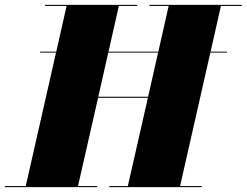

<svg xmlns="http://www.w3.org/2000/svg" viewBox="-65 -770 1015 790"><path d="M-45 -4.5V0H335V-4.5H256L338.5 -367.5H543.5L461 -4.5H385V0H765V-4.5H676L800.5 -553.5H869V-557.5H801.5L844 -745.5H930V-750H550V-745.5H629L586.5 -557.5H381.5L424 -745.5H500V-750H120V-745.5H209L166.5 -557.5H100V-553.5H165.5L41 -4.5ZM339.5 -372 380.5 -553.5H585.5L544.5 -372Z"/></svg>

Font: Bodoni* 36pt Fatface
Style: Italic
Weight: 900
Italic angle: -13°
Version: Version 2.3